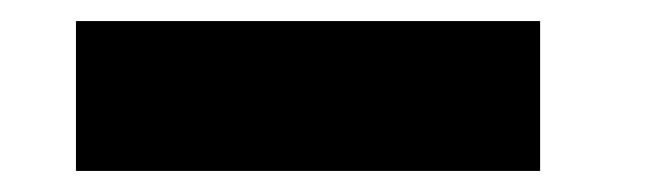

<svg xmlns="http://www.w3.org/2000/svg" viewBox="-20 -442 620 182"><path d="M52 -422C52 -422 52 -280 52 -280C52 -280 492 -280 492 -280C492 -280 492 -422 492 -422C492 -422 52 -422 52 -422Z"/></svg>

Font: Girnar Poppins
Style: Bold
Weight: 500
Designer: Ninad Kale (Devanagari), Jonny Pinhorn (Latin)
Foundry: Indian Type Foundry
Version: ""